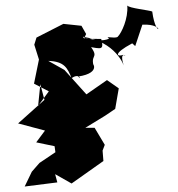

<svg xmlns="http://www.w3.org/2000/svg" viewBox="-20 -637 649 700"><path d="M294 -513 277 -543 211 -550 113 -500 105 -474 122 -420 104 -332 158 -304 119 -251 127 -330 142 -273 46 -187 144 -161 112 -118 179 -104 182 -82 124 -43 96 -11 70 43 189 28 181 -2 241 32 357 -50 354 -88 362 -109 325 -171H291L363 -215L400 -240L413 -315L370 -345L295 -293L215 -382L156 -415C215 -413 226 -389 241 -352C270 -373 279 -342 265 -358C356 -372 310 -417 321 -398C308 -448 356 -416 282 -503C402 -485 432 -399 433 -393C408 -465 454 -421 429 -437C408 -429 389 -440 462 -479L473 -469L499 -547C591 -552 550 -484 535 -595C524 -600 450 -607 444 -617C448 -569 423 -517 410 -504C405 -494 357 -508 378 -496C325 -474 280 -524 274 -470C340 -465 363 -443 349 -495L263 -496L166 -471L222 -449L279 -481Z"/></svg>

Font: Hussar Lance
Style: Regular
Weight: 700
Foundry: Cannot Into Space Fonts, PlusOne Fonts
Version: Version 2.27